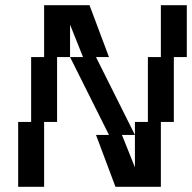

<svg xmlns="http://www.w3.org/2000/svg" viewBox="-20 -720 740 740"><path d="M600 -500H550V-250H500V-75L450 -200H500L350 -500H400L325 -700H150V-500H100V-250H50V0H150V-250H200V-500H250V-625L300 -500H250L400 -200H350L425 0H600V-250H650V-500H700V-700H600Z"/></svg>

Font: LS-VG5000 Shifted
Style: Regular
Weight: 400
Designer: Justin Bihan, 2021
Foundry: Justin Bihan, 2021
Version: Version 1.000;Glyphs 3.1.2 (3151)